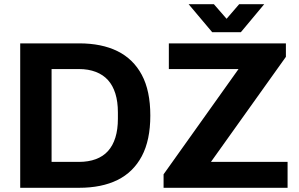

<svg xmlns="http://www.w3.org/2000/svg" viewBox="-20 -892 1422 912"><path d="M76 0V-686H356Q463 -686 538 -649Q613 -612 653.5 -536.5Q694 -461 694 -343Q694 -226 653.5 -150Q613 -74 538 -37Q463 0 356 0ZM225 -123H355Q400 -123 435 -136Q470 -149 493 -174.5Q516 -200 528 -238.5Q540 -277 540 -328V-358Q540 -409 528 -447.5Q516 -486 493 -511.5Q470 -537 435 -550.5Q400 -564 355 -564H225ZM757 0V-64L1113 -564H782V-686H1338V-622L982 -123H1346V0ZM876 -872H996L1084 -771L1028 -770L1116 -872H1235L1124 -739H988Z"/></svg>

Font: Archivo SemiBold
Style: Bold
Weight: 700
Version: Version 2.001